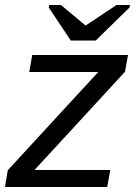

<svg xmlns="http://www.w3.org/2000/svg" viewBox="-31 -748 551 768"><path d="M398 0H-11L0 -67L362 -460H86L98 -528H481L469 -461L107 -68H410ZM487 -718 352 -586H252L164 -718L166 -728H213L311 -646H312L435 -728H489Z"/></svg>

Font: Libra Sans
Style: Italic
Weight: 400
Italic angle: -12°
Foundry: Context Ltd
Version: Version 1.002